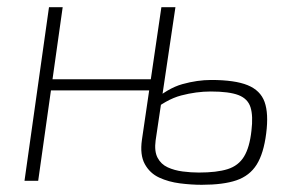

<svg xmlns="http://www.w3.org/2000/svg" viewBox="-20 -502 831 533"><path d="M467 -482 412 -112Q408 -82 417.5 -64Q427 -46 445.5 -37.5Q464 -29 487 -26Q510 -23 532 -23Q582 -23 612 -32.5Q642 -42 657.5 -67.5Q673 -93 678 -139Q683 -180 675.5 -204Q668 -228 642 -238Q616 -248 565 -248Q525 -248 483 -237Q441 -226 396 -188L401 -218Q445 -257 486.5 -268.5Q528 -280 566 -280Q632 -280 667.5 -265.5Q703 -251 714.5 -219Q726 -187 719 -132Q712 -76 692.5 -45Q673 -14 636.5 -1.5Q600 11 540 11Q511 11 479.5 7Q448 3 422 -9Q396 -21 382 -46.5Q368 -72 374 -114L428 -482ZM154 -482 86 0H48L116 -482ZM406 -282 401 -251H115L120 -282Z"/></svg>

Font: Exo 2 ExtraLight
Style: Italic
Weight: 250
Italic angle: -8°
Designer: Natanael Gama
Foundry: Natanael Gama
Version: Version 2.010